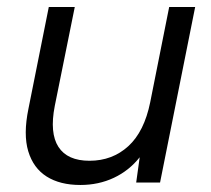

<svg xmlns="http://www.w3.org/2000/svg" viewBox="-20 -520 602 547"><path d="M436 0H368L378 -72Q348 -34 304.5 -13.5Q261 7 209 7Q151 7 113 -17Q75 -41 60.5 -89Q46 -137 61 -210L119 -500H193L136 -218Q121 -141 146.5 -101.5Q172 -62 235 -62Q300 -62 345.5 -103.5Q391 -145 408 -229L462 -500H536Z"/></svg>

Font: Albert Sans
Style: Italic
Weight: 400
Italic angle: -11.25°
Designer: Andreas Rasmussen
Foundry: a.Foundry
Version: Version 1.025